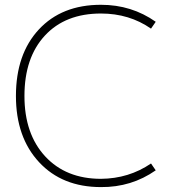

<svg xmlns="http://www.w3.org/2000/svg" viewBox="-20 -762 726 794"><path d="M604.5 -85.9 624 -57.6Q523.4 12.7 397.5 11.7Q237.3 11.7 141.6 -91.3Q45.9 -194.3 45.9 -365.2Q45.9 -538.1 140.6 -640.1Q235.4 -742.2 397.5 -742.2Q524.4 -742.2 624 -671.9L604.5 -643.6Q514.6 -706.1 397.5 -706.1Q250 -706.1 165.5 -614.7Q81.1 -523.4 81.1 -365.2Q81.1 -208 167 -115.2Q252.9 -22.5 397.5 -22.5Q512.7 -23.4 604.5 -85.9Z"/></svg>

Font: Gen Shin Gothic ExtraLight
Style: Regular
Weight: 100
Designer: [Source Han Sans]
Ryoko NISHIZUKA  (kana & ideographs); Paul D. Hunt (Latin, Greek & Cyrillic); Wenlong ZHANG  (bopomofo
Version: Version 1.002.20150607